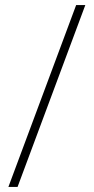

<svg xmlns="http://www.w3.org/2000/svg" viewBox="-20 -734 370 754"><path d="M13 0 279 -714H315L49 0Z"/></svg>

Font: Noto Sans Khmer SemiCondensed ExtraLight
Style: Regular
Weight: 200
Width: 4
Designer: Danh Hong and the Monotype Design Team
Foundry: Monotype Imaging Inc.
Version: Version 2.004; ttfautohint (v1.8.4.7-5d5b)